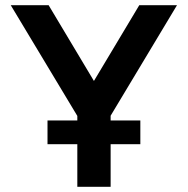

<svg xmlns="http://www.w3.org/2000/svg" viewBox="-20 -720 724 740"><path d="M163.1 -164.2V-255.8H520.9V-164.2ZM278 0V-273.2L21.4 -700H167.4L342 -408L516.8 -700H662.2L406.4 -274V0Z"/></svg>

Font: Overpass
Style: Regular
Weight: 400
Designer: Delve Withrington, Dave Bailey, Thomas Jockin
Foundry: Delve Fonts LLC
Version: Version 4.000